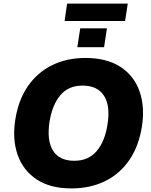

<svg xmlns="http://www.w3.org/2000/svg" viewBox="-20 -1039 844 1070"><path d="M65 -371Q82 -481 135 -558Q188 -635 270 -675.5Q352 -716 456 -716Q575 -716 651 -666.5Q727 -617 757.5 -530.5Q788 -444 771 -335Q754 -225 701 -147.5Q648 -70 565.5 -29.5Q483 11 378 11Q260 11 184.5 -39Q109 -89 78.5 -175.5Q48 -262 65 -371ZM256 -361Q240 -256 275.5 -199.5Q311 -143 394 -143Q473 -143 519 -197.5Q565 -252 579 -345Q596 -449 559.5 -505.5Q523 -562 440 -562Q361 -562 316 -508Q271 -454 256 -361ZM340 -922 354 -1019H692L677 -922ZM411 -776 427 -881H576L560 -776Z"/></svg>

Font: Mulish Black
Style: Italic
Weight: 900
Italic angle: -9°
Designer: Vernon Adams
Foundry: Vernon Adams
Version: Version 3.603; ttfautohint (v1.8.3)